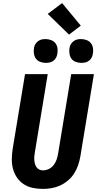

<svg xmlns="http://www.w3.org/2000/svg" viewBox="-20 -1215 640 1243"><path d="M258 8Q224 8 192.5 1.5Q161 -5 134.5 -22Q108 -39 90.5 -64.5Q73 -90 64.5 -120.5Q56 -151 56.5 -184.5Q57 -218 62 -251L142 -735H289L206 -231Q204 -218 202.5 -205Q201 -192 202 -179.5Q203 -167 206 -155Q209 -143 216 -133Q223 -123 234 -117.5Q245 -112 258 -112Q277 -112 296 -121Q315 -130 327.5 -146.5Q340 -163 346.5 -182Q353 -201 356 -220L441 -735H588L500 -201Q495 -173 485.5 -145Q476 -117 460 -92Q444 -67 420.5 -47Q397 -27 370 -14.5Q343 -2 314.5 3Q286 8 258 8ZM506 -808Q488 -808 470.5 -814.5Q453 -821 443 -834.5Q433 -848 430 -866.5Q427 -885 430 -904Q432 -917 438.5 -928.5Q445 -940 456.5 -948.5Q468 -957 480 -959.5Q492 -962 505 -962Q523 -962 540.5 -955.5Q558 -949 568.5 -935.5Q579 -922 582 -903.5Q585 -885 581 -866Q579 -853 573 -841.5Q567 -830 555.5 -821.5Q544 -813 531.5 -810.5Q519 -808 506 -808ZM276 -808Q258 -808 240.5 -814.5Q223 -821 213 -834.5Q203 -848 200 -866.5Q197 -885 200 -904Q202 -917 208.5 -928.5Q215 -940 226.5 -948.5Q238 -957 250 -959.5Q262 -962 275 -962Q293 -962 310.5 -955.5Q328 -949 338.5 -935.5Q349 -922 352 -903.5Q355 -885 351 -866Q349 -853 343 -841.5Q337 -830 325.5 -821.5Q314 -813 301.5 -810.5Q289 -808 276 -808ZM427 -991 289 -1125 382 -1195 503 -1049Z"/></svg>

Font: Iosevka Heavy Extended Oblique
Style: Regular
Weight: 900
Width: 7
Italic angle: -9°
Monospace: yes
Designer: Belleve Invis
Foundry: Belleve Invis
Version: Version 32.5.0; ttfautohint (v1.8.4)